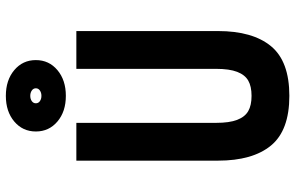

<svg xmlns="http://www.w3.org/2000/svg" viewBox="-192 -782 985 640"><g transform="rotate(-90 300.0 -462.5)"><path d="M390 -234V-700H516V-228Q516 -112.4 465.6 -51.2Q415.2 10 300 10Q184.8 10 134.4 -51.2Q84 -112.4 84 -228V-700H210V-234Q210 -189.8 220 -163.9Q230 -138 249.2 -127Q268.4 -116 300 -116Q331.6 -116 350.8 -127Q370 -138 380 -163.9Q390 -189.8 390 -234ZM300 -935Q352.4 -935 385.8 -906.9Q419.2 -878.8 419.2 -835Q419.2 -791.2 385.8 -763.1Q352.4 -735 300 -735Q247.6 -735 214.4 -763.1Q181.2 -791.2 181.2 -835Q181.2 -878.8 214.4 -906.9Q247.6 -935 300 -935ZM300 -816.4Q310.4 -816.4 317.8 -821.5Q325.2 -826.6 325.2 -835Q325.2 -843.4 317.8 -848.5Q310.4 -853.6 300 -853.6Q289.6 -853.6 282.4 -848.5Q275.2 -843.4 275.2 -835Q275.2 -826.6 282.4 -821.5Q289.6 -816.4 300 -816.4Z"/></g></svg>

Font: Fliege Mono Thin
Style: Regular
Weight: 100
Version: Version 0.020;Glyphs 3.3 (3306)